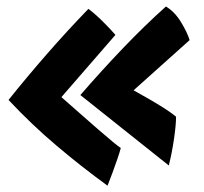

<svg xmlns="http://www.w3.org/2000/svg" viewBox="-20 -588 647 608"><path d="M505.5 -567.5Q533.5 -550.5 553.2 -518Q573 -485.5 580.5 -461L403 -302Q424 -290.5 450.5 -275.2Q477 -260 500.8 -244.8Q524.5 -229.5 537.5 -218.5Q537.5 -192.5 531 -148Q524.5 -103.5 514.5 -64L234.5 -287Q302.5 -365.5 370 -436Q437.5 -506.5 505.5 -567.5ZM260 -560Q282.5 -543 307 -518.5Q331.5 -494 345.5 -477.5L174.5 -280.5Q201.5 -256.5 232 -229.8Q262.5 -203 290 -179Q317.5 -155 337.2 -138.8Q357 -122.5 362.5 -119.5Q359.5 -107 352.2 -86Q345 -65 336.5 -41.8Q328 -18.5 320.5 0Q238.5 -59.5 159 -126.8Q79.5 -194 7 -271.5Q65 -344 127.8 -416Q190.5 -488 260 -560Z"/></svg>

Font: Grandstander ExtraBold
Style: Regular
Weight: 800
Designer: Tyler Finck
Foundry: Etcetera Type Co
Version: Version 1.200; ttfautohint (v1.8.3)